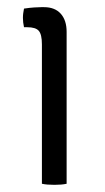

<svg xmlns="http://www.w3.org/2000/svg" viewBox="-20 -513 294 536"><path d="M166 0Q152.5 3 132 3Q110.5 3 97 0V-389Q97 -417 88.2 -427Q79.5 -437 56 -437H47Q44 -450.5 44 -463Q44 -470 44.8 -475.8Q45.5 -481.5 47 -489Q63.5 -491.5 75.5 -492.2Q87.5 -493 95 -493H103Q133 -493 149.5 -474.8Q166 -456.5 166 -424Z"/></svg>

Font: Signika Negative Light
Style: Regular
Weight: 300
Designer: Anna Giedry
Foundry: Anna Giedry
Version: Version 2.001